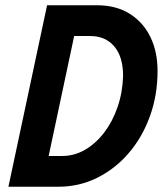

<svg xmlns="http://www.w3.org/2000/svg" viewBox="-20 -710 635 730"><path d="M12 0 159 -690H349Q421 -690 472.5 -658Q524 -626 551.5 -570Q579 -514 579 -440Q579 -348 550 -268Q521 -188 469.5 -128Q418 -68 349.5 -34Q281 0 202 0ZM165 -117H217Q263 -117 304 -141Q345 -165 376.5 -206.5Q408 -248 427 -303Q446 -358 448 -421Q448 -494 414.5 -533.5Q381 -573 323 -573H262Z"/></svg>

Font: Radio Canada Condensed SemiBold
Style: Italic
Weight: 600
Width: 3
Italic angle: -12°
Designer: Charles Daoud, Etienne Aubert Bonn, Alexandre Saumier Demers, Jacques Le Bailly
Foundry: Radio-Canada
Version: Version 2.104; ttfautohint (v1.8.4.7-5d5b);gftools[0.9.28.de